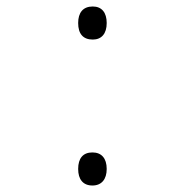

<svg xmlns="http://www.w3.org/2000/svg" viewBox="-20 -560 570 592"><path d="M266 -438C293 -438 309 -456 309 -489C309 -521 294 -540 266 -540C236 -540 221 -521 221 -489C221 -456 236 -438 266 -438ZM265 12C293 12 309 -7 309 -39C309 -72 293 -90 265 -90C236 -90 221 -72 221 -39C221 -7 236 12 265 12Z"/></svg>

Font: Noto Sans Mono Condensed Light
Style: Regular
Weight: 300
Width: 3
Designer: Monotype Design Team
Foundry: Monotype Imaging Inc.
Version: Version 2.014